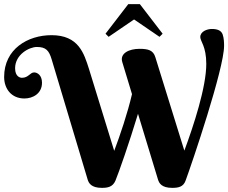

<svg xmlns="http://www.w3.org/2000/svg" viewBox="-20 -900 1103 928"><path d="M410 -567C386 -642 360 -730 229 -730C114 -730 0 -663 0 -528C0 -471 35 -424 98 -424C139 -424 183 -448 183 -500C183 -537 160 -550 145 -550C125 -550 118 -524 86 -524C79 -524 53 -528 53 -570C53 -637 122 -673 158 -673C202 -673 217 -656 230 -612L404 -31C409 -16 420 8 472 8C500 8 525 4 538 -27C555 -68 604 -208 647 -350L744 -31C749 -16 760 8 812 8C841 8 866 4 877 -27C908 -111 1063 -568 1063 -678C1063 -689 1063 -715 1056 -734C1049 -753 1030 -760 1004 -760C981 -760 948 -748 948 -721C948 -700 977 -677 977 -591C977 -479 916 -293 871 -172L731 -623C721 -657 697 -664 654 -664C605 -664 558 -643 571 -600L618 -445C596 -351 561 -248 532 -171ZM600 -880 490 -737 505 -722 628 -806 751 -722 766 -737 656 -880Z"/></svg>

Font: Berkshire Swash
Style: Regular
Weight: 700
Designer: Astigmatic (AOETI)
Foundry: Astigmatic (AOETI)
Version: Version 1.000